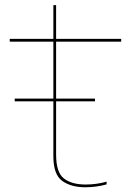

<svg xmlns="http://www.w3.org/2000/svg" viewBox="-20 -746 562 770"><path d="M39 -339.5H361V-350.5H39ZM321.5 5Q366.5 5 407.5 -6.5V-17.5Q367.5 -6 323.5 -6Q267 -6 236 -30.5Q205 -55 205 -125.5V-579H466V-590H205V-725.5H194V-590H19V-579H194V-120Q194 -46 229.5 -20.5Q265 5 321.5 5Z"/></svg>

Font: Anybody SemiExpanded Thin
Style: Regular
Weight: 250
Width: 6
Version: Version 1.113;gftools[0.9.25]